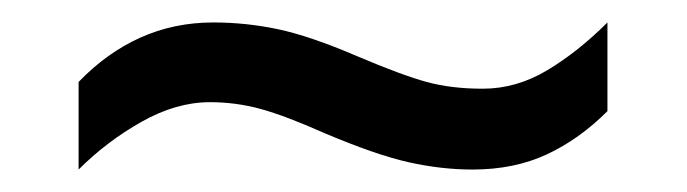

<svg xmlns="http://www.w3.org/2000/svg" viewBox="-20 -438 612 171"><path d="M270 -319Q234 -335 212 -341Q190 -347 167 -347Q137 -347 106 -329.5Q75 -312 50 -287V-365Q75 -391 105 -404.5Q135 -418 170 -418Q199 -418 227.5 -412Q256 -406 298 -388Q338 -371 360 -365Q382 -359 410 -359Q440 -359 467.5 -375.5Q495 -392 521 -418V-339Q496 -314 467 -300.5Q438 -287 401 -287Q373 -287 344 -293.5Q315 -300 270 -319Z"/></svg>

Font: malayalam115
Style: Regular
Weight: 400
Designer: Jelle Bosma - Monotype Design Team
Foundry: Monotype Imaging Inc.
Version: Version 2.103